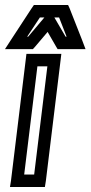

<svg xmlns="http://www.w3.org/2000/svg" viewBox="-26 -725 363 770"><path d="M158 0 217 -484 220 -509H195H105H80L77 -484L18 0L14 25H39H129H154L158 0ZM111 -25H71L124 -459H164L111 -25ZM35 -528H93H106L115 -538L165 -597L199 -538L205 -528H218H276H317L303 -565L253 -692L247 -705H232H125H110L101 -692L18 -565L-6 -528H35ZM192 -655H211L241 -578H237L192 -655ZM83 -578 134 -655H152L87 -578H83Z"/></svg>

Font: Gamestation Display Outline
Style: Italic
Weight: 400
Designer: Jonas Hecksher
Foundry: Jonas Hecksher, Playtypeª, e-types AS
Version: Version 1.003